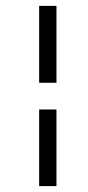

<svg xmlns="http://www.w3.org/2000/svg" viewBox="-20 -690 302 656"><path d="M172.9 -407.2H113.8V-669.9H172.9ZM172.9 -54.2H113.8V-315.9H172.9Z"/></svg>

Font: JuniusX
Style: Regular
Weight: 400
Designer: Peter S. Baker
Foundry: Briery Creek Software
Version: Version 1.004